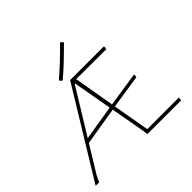

<svg xmlns="http://www.w3.org/2000/svg" viewBox="-164 -843 1016 1016"><g transform="rotate(-45 344.0 -334.5)"><path d="M646 0H394L389.2 -35.2L356 -221.2L142.1 -186L49.8 -35.2L33.2 0H6.8L307.1 -491.2H558.1L561 -486.8L557.1 -471.2L333 -472.2L373 -243.2L564.9 -272.9L567.9 -271L565.9 -253.9L376 -225.1L412.1 -19H647L648.9 -16.1ZM313 -460H310.1L155.8 -208L352.1 -240.2ZM423.8 -658.2 422.9 -652.8Q383.3 -613.3 352.1 -584Q316.9 -550.8 278.8 -518.1L273.9 -519L263.2 -532.2Q296.4 -560.1 333 -594.2Q368.2 -627 409.2 -668.9L414.1 -668Z"/></g></svg>

Font: Datalegreya
Style: Dot
Weight: 700
Designer: Figs Lab
Foundry: Figs Lab
Version: Version 1.002;PS 001.002;hotconv 1.0.70;makeotf.lib2.5.58329